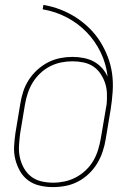

<svg xmlns="http://www.w3.org/2000/svg" viewBox="-20 -755 540 783"><path d="M196 8Q169 8 142.5 2Q116 -4 95.5 -19Q75 -34 62 -56.5Q49 -79 42.5 -105Q36 -131 37.5 -158.5Q39 -186 43 -213L63 -333Q67 -358 75 -382.5Q83 -407 97.5 -429.5Q112 -452 132.5 -470.5Q153 -489 176.5 -501Q200 -513 225.5 -518Q251 -523 275 -523Q299 -523 321.5 -518.5Q344 -514 362.5 -504Q381 -494 395.5 -478Q410 -462 419 -442Q413 -495 390.5 -541.5Q368 -588 333 -624Q298 -660 252.5 -684Q207 -708 154 -717L157 -735Q193 -729 226.5 -716Q260 -703 289.5 -684Q319 -665 344 -640.5Q369 -616 387.5 -587Q406 -558 419 -524.5Q432 -491 437 -455.5Q442 -420 439.5 -382Q437 -344 431 -307L411 -187Q407 -162 398.5 -136.5Q390 -111 376 -88Q362 -65 342 -46Q322 -27 298 -14.5Q274 -2 248 3Q222 8 196 8ZM197 -10Q220 -10 243.5 -15Q267 -20 289 -31.5Q311 -43 329.5 -60.5Q348 -78 360.5 -99.5Q373 -121 380 -144Q387 -167 391 -190L415 -331Q417 -353 416 -375.5Q415 -398 408 -418Q401 -438 389 -455.5Q377 -473 359.5 -484.5Q342 -496 320 -500.5Q298 -505 275 -505Q253 -505 230 -500.5Q207 -496 185 -485Q163 -474 144.5 -456.5Q126 -439 113.5 -418.5Q101 -398 93.5 -375.5Q86 -353 82 -330L62 -210Q59 -186 57.5 -161Q56 -136 61 -113Q66 -90 77.5 -69.5Q89 -49 107 -35Q125 -21 148.5 -15.5Q172 -10 197 -10Z"/></svg>

Font: Iosevka Curly Thin
Style: Italic
Weight: 100
Italic angle: -9°
Monospace: yes
Designer: Belleve Invis
Foundry: Belleve Invis
Version: Version 22.1.2; ttfautohint (v1.8.4)